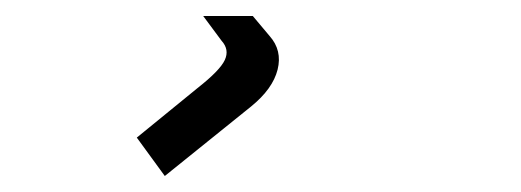

<svg xmlns="http://www.w3.org/2000/svg" viewBox="-20 -24 651 240"><path d="M296 -4 317 21Q333 39 327 63Q321 87 294 109L186 196L151 148L227 86Q255 64 261 51Q267 38 257 27L234 -4Z"/></svg>

Font: Sinkin Sans 400 Italic
Style: Italic
Weight: 400
Italic angle: -112°
Designer: Keith Bates
Foundry: K-Type
Version: Sinkin Sans (version 1.0)  by Keith Bates   •   © 2014   www